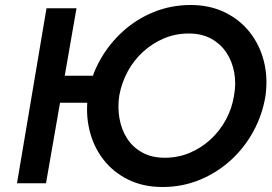

<svg xmlns="http://www.w3.org/2000/svg" viewBox="-20 -733 1086 768"><path d="M149 -322H411L430 -430H167ZM166 -700 48 0H164L286 -700ZM457 -350Q466 -401 490.5 -446.5Q515 -492 552.5 -526Q590 -560 636 -579.5Q682 -599 735 -599Q787 -599 825 -578Q863 -557 886 -522Q909 -487 917 -442.5Q925 -398 916 -350Q908 -299 883.5 -254Q859 -209 822 -175Q785 -141 738.5 -121.5Q692 -102 639 -102Q587 -102 549 -123Q511 -144 488.5 -179Q466 -214 458 -258.5Q450 -303 457 -350ZM332 -350Q322 -278 338 -212Q354 -146 393.5 -95Q433 -44 493 -14.5Q553 15 630 15Q709 15 778.5 -13.5Q848 -42 903 -92Q958 -142 994 -208.5Q1030 -275 1042 -350Q1052 -423 1035.5 -488Q1019 -553 979.5 -603.5Q940 -654 879.5 -683.5Q819 -713 743 -713Q665 -713 595.5 -685Q526 -657 471 -607Q416 -557 379.5 -491.5Q343 -426 332 -350Z"/></svg>

Font: Jost Medium
Style: Italic
Weight: 500
Italic angle: -5°
Version: Version 3.710